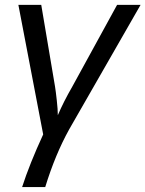

<svg xmlns="http://www.w3.org/2000/svg" viewBox="-20 -548 587 775"><path d="M146.5 -528.3 202.1 -198.7Q205.1 -180.7 209.2 -143.3Q213.4 -106 213.4 -83Q236.8 -137.7 271.5 -197.8L452.6 -528.3H547.4L259.3 -25.9Q203.1 75.2 162.6 207H69.3Q99.1 114.3 154.3 -5.4L54.2 -528.3Z"/></svg>

Font: Liberation Sans
Style: Italic
Weight: 400
Italic angle: -12°
Designer: Steve Matteson
Foundry: Ascender Corporation
Version: Version 2.1.5